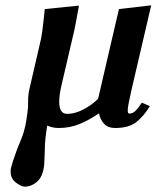

<svg xmlns="http://www.w3.org/2000/svg" viewBox="-20 -468 587 720"><path d="M73 232Q60 232 40 217Q20 202 20 176Q20 173 20 169.5Q20 166 21 163Q25 147 31 129Q37 111 44 92Q52 72 60.5 51.5Q69 31 75 4Q77 -7 79 -19Q81 -31 83 -46Q86 -66 85.5 -89Q85 -112 91 -137L134 -323Q136 -332 138.5 -350.5Q141 -369 143 -388Q145 -407 146.5 -420.5Q148 -434 148 -434L276 -447Q276 -447 272.5 -427.5Q269 -408 264.5 -383.5Q260 -359 256 -343L211 -150Q202 -113 202 -85Q202 -65 209 -53Q216 -41 232 -41Q262 -41 294.5 -58.5Q327 -76 348 -98L426 -434L547 -448L472 -126Q466 -99 462.5 -81Q459 -63 459 -54Q459 -42 465 -42Q476 -42 486 -50.5Q496 -59 512 -83L542 -70Q519 -32 491 -10Q463 12 411 12Q385 12 370.5 -3.5Q356 -19 351 -43Q315 -18 278.5 -3Q242 12 201 12Q177 12 157 3Q153 27 150.5 50.5Q148 74 148 96Q147 115 146.5 135Q146 155 143 168Q136 200 116 216Q96 232 73 232Z"/></svg>

Font: Libertinus Serif SemiBold
Style: Italic
Weight: 600
Italic angle: -11.5°
Designer: Philipp H. Poll, Khaled Hosny
Foundry: Caleb Maclennan
Version: Version 7.051;RELEASE